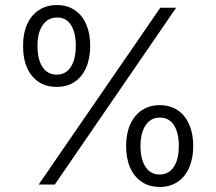

<svg xmlns="http://www.w3.org/2000/svg" viewBox="-20 -738 865 768"><path d="M72.3 -554.7Q71.8 -603 88.1 -640.1Q104.5 -677.2 135.3 -697.5Q166 -717.8 207 -717.8Q249 -717.8 279.1 -697.5Q309.1 -677.2 325 -640.4Q340.8 -603.5 340.8 -554.7Q340.8 -504.9 324.7 -467.8Q308.6 -430.7 278.3 -410.4Q248 -390.1 207 -390.6Q165 -390.1 134.5 -410.4Q104 -430.7 87.9 -467.8Q71.8 -504.9 72.3 -554.7ZM283.2 -554.7Q283.2 -606.9 264.2 -637.5Q245.1 -668 209 -668Q171.9 -668 150.9 -637.7Q129.9 -607.4 129.9 -554.7Q129.9 -500.5 149.9 -470Q169.9 -439.5 207 -439.5Q243.2 -439.5 263.2 -470.2Q283.2 -501 283.2 -554.7ZM484.4 -154.3Q484.4 -203.1 500.7 -240Q517.1 -276.9 547.6 -297.1Q578.1 -317.4 619.1 -317.4Q660.6 -317.4 690.7 -297.1Q720.7 -276.9 736.8 -240Q752.9 -203.1 752.9 -154.3Q752.9 -105 736.8 -67.9Q720.7 -30.8 690.4 -10.5Q660.2 9.8 619.1 9.8Q577.1 9.8 546.9 -10.5Q516.6 -30.8 500.5 -67.6Q484.4 -104.5 484.4 -154.3ZM695.3 -154.3Q695.3 -207.5 675.5 -237.8Q655.8 -268.1 619.1 -267.6Q583 -267.6 562.5 -237.1Q542 -206.5 542 -154.3Q542 -101.1 562 -70.6Q582 -40 619.1 -40Q655.3 -40 675.3 -70.6Q695.3 -101.1 695.3 -154.3ZM621.1 -707H684.6L199.2 0H134.8Z"/></svg>

Font: Pretendard JP Light
Style: Regular
Weight: 300
Designer: Base glyphs from Inter by Rasmus Andersson; Hangeul glyphs from Noto Sans CJK(Source Han Sans) by Jang Soo-young and Kan
Foundry: Kil Hyung-jin
Version: Version 1.309